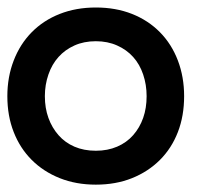

<svg xmlns="http://www.w3.org/2000/svg" viewBox="-31 -486 597 517"><path d="M464.8 -227.1Q464.8 -173.8 448 -130.4Q431.2 -86.9 399.7 -55.4Q368.2 -23.9 324.5 -6.3Q280.8 11.2 227.1 11.2Q173.8 11.2 129.9 -6.3Q85.9 -23.9 54.4 -55.4Q22.9 -86.9 5.9 -130.4Q-11.2 -173.8 -11.2 -227.1Q-11.2 -278.8 5.9 -323Q22.9 -367.2 54.4 -399.2Q85.9 -431.2 129.9 -448.5Q173.8 -465.8 227.1 -465.8Q280.8 -465.8 324.5 -448.5Q368.2 -431.2 399.7 -399.2Q431.2 -367.2 448 -323Q464.8 -278.8 464.8 -227.1ZM363.8 -227.1Q363.8 -257.8 354.5 -285.4Q345.2 -313 327.6 -332.5Q310.1 -352.1 284.4 -363.5Q258.8 -375 227.1 -375Q194.8 -375 169.4 -363.5Q144 -352.1 126.5 -332.5Q108.9 -313 99.4 -285.4Q89.8 -257.8 89.8 -227.1Q89.8 -194.8 99.4 -168.5Q108.9 -142.1 126.5 -122.1Q144 -102.1 169.4 -91.1Q194.8 -80.1 227.1 -80.1Q258.8 -80.1 284.4 -91.1Q310.1 -102.1 327.6 -122.1Q345.2 -142.1 354.5 -168.5Q363.8 -194.8 363.8 -227.1Z"/></svg>

Font: Anonymous Pro
Style: Bold
Weight: 700
Monospace: yes
Designer: Mark Simonson
Version: Version 1.003